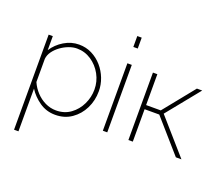

<svg xmlns="http://www.w3.org/2000/svg" viewBox="-147 -954 1619 1391"><g transform="rotate(20 662.5 -258.5)"><path d="M323 10Q255 10 201.5 -27Q148 -64 115 -116V213H81V-520H113V-412Q146 -463 200 -495.5Q254 -528 314 -528Q368 -528 413.5 -505Q459 -482 492.5 -443.5Q526 -405 544.5 -357Q563 -309 563 -259Q563 -187 533 -126Q503 -65 449 -27.5Q395 10 323 10ZM318 -22Q382 -22 429.5 -56.5Q477 -91 503 -145.5Q529 -200 529 -259Q529 -321 499.5 -375Q470 -429 420 -462.5Q370 -496 309 -496Q280 -496 247.5 -484Q215 -472 186 -451Q157 -430 137.5 -403Q118 -376 115 -346V-167Q133 -126 164 -93Q195 -60 234.5 -41Q274 -22 318 -22Z M688 -646V-730H722V-646ZM688 0V-520H722V0Z M885 0V-520H919V-282H1032L1224 -520H1265L1060 -267L1294 0H1251L1032 -250H919V0Z"/></g></svg>

Font: Raleway ExtraLight
Style: Regular
Weight: 200
Designer: Matt McInerney, Pablo Impallari, Rodrigo Fuenzalida
Foundry: Matt McInerney, Pablo Impallari, Rodrigo Fuenzalida
Version: Version 4.026